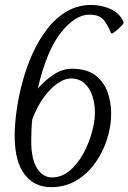

<svg xmlns="http://www.w3.org/2000/svg" viewBox="-20 -752 522 780"><path d="M188 8.3Q118.7 8.3 79.1 -44.4Q39.6 -97.2 39.6 -200.2Q39.6 -246.1 47.4 -302.7Q55.2 -359.4 71.3 -419.2Q87.4 -479 112.5 -534.7Q137.7 -590.3 172.4 -635Q207 -679.7 251.5 -705.8Q295.9 -731.9 351.1 -731.9Q390.6 -731.9 427.2 -716.3Q463.9 -700.7 480.5 -666Q483.9 -659.7 479.5 -653.8Q475.1 -647.9 461.4 -635.3Q449.2 -624.5 440.9 -618.9Q432.6 -613.3 430.7 -618.2Q416 -655.3 398.7 -673.8Q381.3 -692.4 342.8 -692.4Q285.6 -692.4 227.8 -619.9Q169.9 -547.4 133.3 -392.1Q159.2 -422.4 195.8 -447.5Q232.4 -472.7 271.5 -472.7Q332.5 -472.7 367.4 -446Q402.3 -419.4 417 -377.7Q431.6 -335.9 431.6 -290Q431.6 -239.3 415 -186.8Q398.4 -134.3 366.9 -90.1Q335.4 -45.9 290.3 -18.8Q245.1 8.3 188 8.3ZM190.4 -31.2Q231 -31.2 263.2 -58.6Q295.4 -85.9 318.4 -127.9Q341.3 -169.9 353.5 -214.8Q365.7 -259.8 365.7 -294.9Q365.7 -330.1 355.5 -361.6Q345.2 -393.1 323.7 -413.1Q302.2 -433.1 268.6 -433.1Q228.5 -433.1 183.8 -387.5Q139.2 -341.8 110.8 -266.1Q108.4 -241.7 107.7 -219.5Q106.9 -197.3 106.9 -177.7Q106.9 -104.5 130.9 -67.9Q154.8 -31.2 190.4 -31.2Z"/></svg>

Font: Dai Banna SIL Light
Style: Italic
Weight: 300
Italic angle: -11°
Designer: Victor Gaultney
Foundry: SIL International
Version: Version 4.000